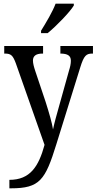

<svg xmlns="http://www.w3.org/2000/svg" viewBox="-20 -786 525 1043"><path d="M203 -619V-606H239C289 -647 360 -721 381 -756V-766H282C265 -721 232 -666 203 -619ZM31 191V237H40C196 237 226 192 286 -2L416 -420C436 -485 449 -495 482 -495H485V-536H308V-495H311C347 -494 365 -484 365 -456C365 -439 361 -422 355 -403L300 -206C287 -160 276 -121 268 -83C263 -117 247 -172 228 -232L172 -399C164 -423 159 -442 159 -457C159 -480 173 -495 211 -495H214V-536H3V-495H6C40 -495 50 -485 66 -442L222 1C190 118 144 191 31 191Z"/></svg>

Font: Noto Serif Sinhala Condensed
Style: Regular
Weight: 400
Width: 3
Designer: Jelle Bosma - Monotype Design Team
Foundry: Monotype Imaging Inc.
Version: Version 2.007